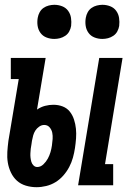

<svg xmlns="http://www.w3.org/2000/svg" viewBox="-20 -771 540 799"><path d="M305 0 393 -530H490L417 -88H451V0ZM132 8Q109 8 87.5 1.5Q66 -5 50.5 -19Q35 -33 25.5 -53Q16 -73 12.5 -94.5Q9 -116 10.5 -139Q12 -162 15 -185L58 -442H25V-530H170L134 -315Q150 -326 167.5 -330.5Q185 -335 202 -335Q223 -335 241 -328Q259 -321 270.5 -306.5Q282 -292 288 -273.5Q294 -255 296 -235.5Q298 -216 296.5 -195.5Q295 -175 292 -155Q289 -135 283.5 -115Q278 -95 268 -76Q258 -57 243.5 -40.5Q229 -24 211 -13Q193 -2 172.5 3Q152 8 132 8ZM135 -76Q149 -76 160.5 -87Q172 -98 179 -111Q186 -124 190 -137.5Q194 -151 196 -165Q198 -179 199 -192.5Q200 -206 197.5 -218.5Q195 -231 186.5 -241Q178 -251 164 -251Q153 -251 143 -244Q133 -237 127 -227.5Q121 -218 118 -207Q115 -196 113 -185L111 -171Q109 -162 108 -152.5Q107 -143 106.5 -133.5Q106 -124 107 -115Q108 -106 110.5 -97.5Q113 -89 119.5 -82.5Q126 -76 135 -76ZM406 -609Q389 -609 373.5 -615Q358 -621 348.5 -634Q339 -647 336.5 -663.5Q334 -680 337 -697Q339 -709 345 -720Q351 -731 361 -738Q371 -745 383 -748Q395 -751 406 -751Q423 -751 438.5 -745Q454 -739 463.5 -726Q473 -713 475.5 -696.5Q478 -680 476 -663Q474 -651 468 -640Q462 -629 451.5 -622Q441 -615 429.5 -612Q418 -609 406 -609ZM206 -609Q189 -609 173.5 -615Q158 -621 148.5 -634Q139 -647 136.5 -663.5Q134 -680 137 -697Q139 -709 145 -720Q151 -731 161 -738Q171 -745 183 -748Q195 -751 206 -751Q223 -751 238.5 -745Q254 -739 263.5 -726Q273 -713 275.5 -696.5Q278 -680 276 -663Q274 -651 268 -640Q262 -629 251.5 -622Q241 -615 229.5 -612Q218 -609 206 -609Z"/></svg>

Font: Iosevka Slab Semibold
Style: Italic
Weight: 600
Italic angle: -9°
Monospace: yes
Designer: Belleve Invis
Foundry: Belleve Invis
Version: Version 11.1.1; ttfautohint (v1.8.3)